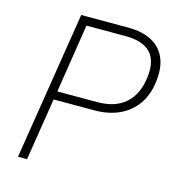

<svg xmlns="http://www.w3.org/2000/svg" viewBox="-106 -794 803 883"><g transform="rotate(15 296.0 -352.5)"><path d="M60 0 172 -705H395Q465 -705 510 -680Q555 -655 574 -608.5Q593 -562 584 -496Q576 -433 544.5 -388.5Q513 -344 462 -320.5Q411 -297 343 -297H150L103 0ZM157 -337H346Q431 -337 480 -379.5Q529 -422 540 -504Q551 -585 514 -624.5Q477 -664 395 -664H208Z"/></g></svg>

Font: Nunito Sans 10pt SemiCondensed ExtraLight
Style: Italic
Weight: 250
Width: 4
Italic angle: -9°
Designer: Vernon Adams
Foundry: Vernon Adams
Version: Version 3.101;gftools[0.9.27]